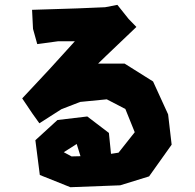

<svg xmlns="http://www.w3.org/2000/svg" viewBox="-20 -739 810 798"><path d="M113.3 -698.2 117.2 -619.1 134.8 -555.7 220.7 -567.4H291L183.6 -449.2L72.3 -330.1L114.3 -267.6L143.6 -226.6L235.4 -285.2L313.5 -315.4L423.8 -326.2L501 -286.1L540 -189.5L472.7 -104.5L441.4 -99.6L432.6 -186.5L342.8 -254.9L218.8 -240.2L127 -156.2L145.5 -11.7L272.5 39.1L479.5 31.2L599.6 -5.9L693.4 -137.7L678.7 -263.7L616.2 -400.4L498 -474.6H387.7L419.9 -505.9L546.9 -627L514.6 -660.2L467.8 -718.8L417 -709L300.8 -704.1ZM314.5 -89.8 277.3 -88.9 245.1 -106.4 298.8 -140.6Z"/></svg>

Font: MaokenAssortedSans-TC
Style: Regular
Weight: 500
Version: Version 0.83